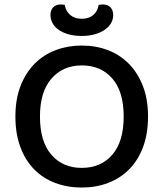

<svg xmlns="http://www.w3.org/2000/svg" viewBox="-20 -826 733 860"><path d="M346 14Q282 14 227.5 -6.5Q173 -27 133.5 -67Q94 -107 71.5 -166.5Q49 -226 49 -304Q49 -382 72 -441Q95 -500 135 -540.5Q175 -581 229.5 -601.5Q284 -622 346 -622Q409 -622 463 -601.5Q517 -581 557 -540.5Q597 -500 620 -441Q643 -382 643 -304Q643 -226 620.5 -166.5Q598 -107 558 -67Q518 -27 464 -6.5Q410 14 346 14ZM346 -533Q262 -533 210.5 -474Q159 -415 159 -304Q159 -192 210 -133Q261 -74 346 -74Q432 -74 483 -133Q534 -192 534 -304Q534 -416 483 -474.5Q432 -533 346 -533ZM422 -804Q427 -805 431 -805.5Q435 -806 440 -806Q463 -806 475 -793Q487 -780 487 -758Q487 -740 478 -723.5Q469 -707 451 -694Q433 -681 406.5 -673Q380 -665 346 -665Q311 -665 284.5 -673Q258 -681 240.5 -694Q223 -707 214.5 -724Q206 -741 206 -758Q206 -780 218 -793Q230 -806 253 -806Q258 -806 262 -805.5Q266 -805 270 -804Q275 -775 295 -758.5Q315 -742 346 -742Q378 -742 397.5 -758.5Q417 -775 422 -804Z"/></svg>

Font: Baloo 2 Latin Medium
Style: Regular
Weight: 500
Designer: Sarang Kulkarni and Ek Type
Foundry: Ek Type
Version: Version 1.001